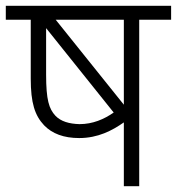

<svg xmlns="http://www.w3.org/2000/svg" viewBox="-20 -642 610 662"><path d="M570 -622H0V-574H86V-371C86 -287 100 -244 132 -210C160 -181 200 -166 253 -166C318 -166 367 -192 407 -220V0H460V-574H570ZM407 -574V-281L172 -574ZM171 -243C149 -267 139 -297 139 -385V-545L372 -254C339 -231 300 -214 254 -214C219 -215 190 -223 171 -243Z"/></svg>

Font: Noto Sans Devanagari UI Light
Style: Regular
Weight: 300
Designer: Jelle Bosma - Monotype Design Team
Foundry: Monotype Imaging Inc.
Version: Version 2.004